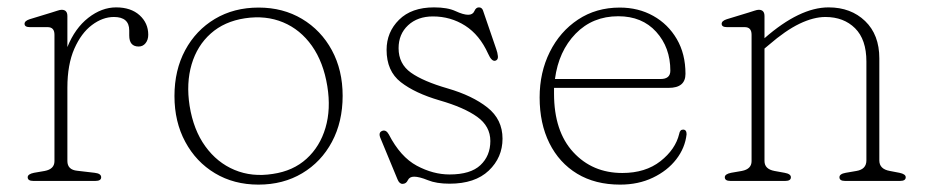

<svg xmlns="http://www.w3.org/2000/svg" viewBox="-20 -490 2512 520"><path d="M162.5 -446.5V-362.5Q183 -413.5 219.2 -441.8Q255.5 -470 294.5 -470Q334.5 -470 358 -448.8Q381.5 -427.5 381.5 -396Q381.5 -382 374.2 -373Q367 -364 355.5 -364Q330 -364 330 -394V-407.5Q330 -444 288.5 -444Q258 -444 229 -422.2Q200 -400.5 181.2 -357.8Q162.5 -315 162.5 -252.5V-54Q162.5 -30 189.5 -27.5L236.5 -22Q254 -20 254 -10Q254 0 238.5 0H70Q55 0 55 -10Q55 -18.5 72 -22L101 -27Q127.5 -32 127.5 -53.5V-396Q127.5 -416.5 109 -416.5H61Q46.5 -416.5 46.5 -425.5Q46.5 -433.5 60.5 -438L119.5 -456Q128 -458.5 135.2 -461Q142.5 -463.5 147 -463.5Q162.5 -463.5 162.5 -446.5Z M680.5 -469.5Q746.5 -469.5 798 -438.8Q849.5 -408 878.8 -354Q908 -300 908 -230.5Q908 -160 879 -105.8Q850 -51.5 798.5 -20.8Q747 10 680 10Q613.5 10 562.2 -20.8Q511 -51.5 481.8 -105.8Q452.5 -160 452.5 -230Q452.5 -300 481.5 -354Q510.5 -408 562 -438.8Q613.5 -469.5 680.5 -469.5ZM719 -19Q774 -27 810.2 -60Q846.5 -93 861.5 -143.8Q876.5 -194.5 866.5 -256.5Q856 -321.5 824.8 -365.8Q793.5 -410 746.8 -429.5Q700 -449 643.5 -440.5Q587.5 -432 550.8 -399.2Q514 -366.5 499 -315.8Q484 -265 493.5 -203.5Q504 -138 536 -93.8Q568 -49.5 615.2 -29.8Q662.5 -10 719 -19Z M1152.5 -445.5Q1111 -445.5 1085.2 -421.5Q1059.5 -397.5 1059.5 -359.5Q1059.5 -317 1093 -293.2Q1126.5 -269.5 1192.5 -250.5Q1259.5 -231 1300.2 -198.8Q1341 -166.5 1341 -114.5Q1341 -63.5 1303.8 -28Q1266.5 7.5 1197.5 7.5Q1162 7.5 1138.8 -2Q1115.5 -11.5 1101.5 -11.5Q1089 -11.5 1084.5 -1.8Q1080 8 1070 8Q1061.5 8 1056.5 -4.5L1011 -114.5Q1003 -132 1016.5 -136Q1026 -138.5 1033 -126Q1064.5 -65 1108.8 -41.2Q1153 -17.5 1197.5 -17.5Q1254.5 -17.5 1281.2 -42.8Q1308 -68 1308 -108Q1308 -148 1272.5 -173.5Q1237 -199 1171 -218Q1104 -237.5 1065.5 -267.5Q1027 -297.5 1027 -355Q1027 -403 1060.8 -436.5Q1094.5 -470 1155.5 -470Q1192 -470 1213.5 -460Q1235 -450 1248 -450Q1260.5 -450 1264.8 -460Q1269 -470 1277 -470Q1285 -470 1288 -462L1324 -357Q1327.5 -347.5 1328.5 -337.8Q1329.5 -328 1321.5 -325.5Q1311.5 -323 1302 -344.5Q1279 -395.5 1239.8 -420.5Q1200.5 -445.5 1152.5 -445.5Z M1836.5 -290Q1836.5 -252 1791 -252H1480.5Q1480.5 -244 1480.5 -236.5Q1480.5 -134.5 1532.5 -78Q1584.5 -21.5 1665.5 -21.5Q1728 -21.5 1768.8 -53.5Q1809.5 -85.5 1819.5 -127.5Q1821.5 -139 1830 -139Q1839.5 -139 1839.5 -126.5Q1835.5 -89.5 1811.5 -58.5Q1787.5 -27.5 1748.2 -8.8Q1709 10 1659.5 10Q1592 10 1543.2 -19.5Q1494.5 -49 1468 -102.2Q1441.5 -155.5 1441.5 -226Q1441.5 -294 1469 -349.2Q1496.5 -404.5 1545.5 -437Q1594.5 -469.5 1658.5 -469.5Q1709 -469.5 1749.2 -447Q1789.5 -424.5 1813 -384.2Q1836.5 -344 1836.5 -290ZM1654.5 -446Q1585 -446 1539 -398.8Q1493 -351.5 1483 -276H1769Q1795.5 -276 1795.5 -298.5Q1795.5 -361.5 1757.2 -403.8Q1719 -446 1654.5 -446Z M2050.5 -446.5V-386.5Q2146 -470 2224 -470Q2284.5 -470 2323 -433Q2361.5 -396 2361.5 -332V-55.5Q2361.5 -32 2390 -27L2416 -22Q2433 -18.5 2433 -10Q2433 0 2418 0H2268.5Q2253.5 0 2253.5 -10Q2253.5 -19 2270.5 -22L2299.5 -27Q2326.5 -31.5 2326.5 -55.5V-323.5Q2326.5 -383 2295.8 -413.5Q2265 -444 2215.5 -444Q2183.5 -444 2145.5 -425.8Q2107.5 -407.5 2062.5 -368.5L2050.5 -358.5V-54Q2050.5 -32 2077.5 -27L2105 -22Q2122 -19 2122 -10Q2122 0 2107 0H1958Q1943 0 1943 -10Q1943 -18.5 1960 -22L1989 -27Q2015.5 -32 2015.5 -53.5V-396Q2015.5 -416.5 1997 -416.5H1949Q1934.5 -416.5 1934.5 -425.5Q1934.5 -433.5 1948.5 -438L2007.5 -456Q2016 -458.5 2023.2 -461Q2030.5 -463.5 2035 -463.5Q2050.5 -463.5 2050.5 -446.5Z"/></svg>

Font: Fraunces 9pt S050 Thin
Style: Regular
Weight: 100
Version: Version 1.000; ttfautohint (v1.8.3)